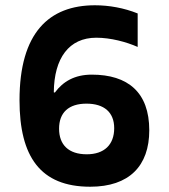

<svg xmlns="http://www.w3.org/2000/svg" viewBox="-20 -699 640 728"><path d="M340 -679C166 -679 54 -575 54 -319C54 -105 133 9 322 9C470 9 546 -70 546 -205C546 -349 465 -416 328 -416C263 -416 219 -390 188 -348L184 -349C185 -479 242 -556 345 -556C400 -556 459 -540 502 -521V-648C450 -669 393 -679 340 -679ZM204 -211C204 -272 240 -306 308 -306C375 -306 413 -273 413 -213C413 -150 375 -114 309 -114C240 -114 204 -150 204 -211Z"/></svg>

Font: LT Wave Mono Bold
Style: Regular
Weight: 700
Designer: Daniel Lyons
Version: Version 2.5 (Glyphs App)